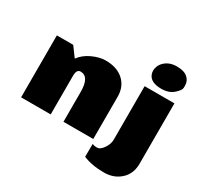

<svg xmlns="http://www.w3.org/2000/svg" viewBox="-215 -1158 1693 1629"><g transform="rotate(30 631.5 -343.5)"><path d="M1073.2 -888.2Q1144.5 -888.2 1179.2 -858.2Q1213.9 -828.1 1213.9 -782.2Q1213.9 -782.2 1213.6 -758.8Q1213.4 -735.4 1169.2 -696.3Q1125 -657.2 1051.8 -657.2Q948.2 -657.2 922.9 -719.7Q915.5 -737.3 915.5 -758.8Q915.5 -780.3 925.8 -803.7Q936 -827.1 956.1 -845.7Q1002 -888.2 1073.2 -888.2ZM388.2 -441.9Q349.1 -441.9 349.1 -378.9V0H59.1V-606.9H219.2L289.1 -512.2Q328.1 -566.4 397.2 -598.1Q466.3 -629.9 526.4 -629.9Q636.7 -629.9 701.4 -571.3Q766.1 -512.7 766.1 -414.1V0H474.1V-293Q474.1 -441.9 388.2 -441.9ZM986.8 201.2Q865.7 201.2 781.7 165L782.7 39.1Q802.2 47.4 824.7 47.4Q847.2 47.4 862.3 34.9Q877.4 22.5 890.1 3.9Q919.4 -39.6 919.4 -81.5V-606H1211.4V-15.1Q1211.4 84 1146.7 142.6Q1082 201.2 986.8 201.2Z"/></g></svg>

Font: Fz Rammetto One
Style: Regular
Weight: 400
Designer: Vernon Adams
Foundry: Vernon Adams
Version: Vit hóa bi c Thuy @ FontZin.Com